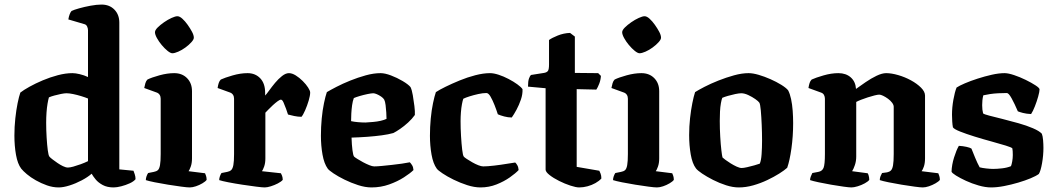

<svg xmlns="http://www.w3.org/2000/svg" viewBox="-20 -820 4627 840"><path d="M237 0Q211 0 185.5 -9Q160 -18 137 -31Q114 -44 97.5 -58Q81 -72 73 -82Q57 -103 50 -142.5Q43 -182 43 -227Q43 -265 47 -302Q51 -339 57 -368.5Q63 -398 69 -415Q83 -426 109 -440.5Q135 -455 167 -468.5Q199 -482 233 -491Q267 -500 297 -500Q310 -500 329 -495.5Q348 -491 365 -483V-688Q365 -696 361 -704.5Q357 -713 347 -715L279 -735Q281 -748 285 -758Q289 -768 293 -772Q303 -777 326 -783.5Q349 -790 376 -795Q403 -800 424 -800Q459 -800 480.5 -778Q502 -756 502 -721V-79L564 -73Q566 -68 569.5 -57.5Q573 -47 573 -36Q565 -26 547.5 -18Q530 -10 510.5 -5Q491 0 477 0Q449 0 429.5 -10.5Q410 -21 398.5 -35Q387 -49 381 -60Q364 -45 337.5 -31Q311 -17 284 -8.5Q257 0 237 0ZM277 -87Q286 -87 300.5 -91Q315 -95 333 -101.5Q351 -108 365 -115V-389Q353 -394 335 -399.5Q317 -405 300 -408.5Q283 -412 271 -412Q262 -412 247 -409Q232 -406 217.5 -402Q203 -398 194 -394Q191 -384 188 -366.5Q185 -349 183.5 -327.5Q182 -306 182 -283Q182 -251 184 -218.5Q186 -186 189 -163Q192 -140 196 -135Q200 -130 210 -122.5Q220 -115 231.5 -107Q243 -99 255.5 -93Q268 -87 277 -87Z M810 0Q799 0 773 -3.5Q747 -7 715.5 -12Q684 -17 657 -22.5Q630 -28 618 -32Q618 -40 621 -48.5Q624 -57 628 -63L653 -68Q664 -70 670.5 -75.5Q677 -81 680 -97.5Q683 -114 683 -146V-388Q683 -398 678.5 -405Q674 -412 666 -415L611 -435Q613 -446 616 -456Q619 -466 625 -472Q643 -481 677.5 -490.5Q712 -500 742 -500Q777 -500 798.5 -478Q820 -456 820 -421V-127Q820 -106 814.5 -91Q809 -76 805 -71L877 -62Q879 -58 881.5 -50.5Q884 -43 884 -33Q879 -26 865.5 -18Q852 -10 837 -5Q822 0 810 0ZM734 -587Q726 -587 713 -597.5Q700 -608 687.5 -623Q675 -638 666.5 -653.5Q658 -669 658 -679Q658 -688 669.5 -699.5Q681 -711 697.5 -722.5Q714 -734 730.5 -741.5Q747 -749 756 -749Q766 -749 778 -738Q790 -727 801 -711.5Q812 -696 820 -681Q828 -666 828 -655Q828 -647 817 -635Q806 -623 791 -612Q776 -601 760 -594Q744 -587 734 -587Z M1138 0Q1128 0 1100.5 -3.5Q1073 -7 1040 -12Q1007 -17 979 -22.5Q951 -28 939 -32Q939 -40 942 -48.5Q945 -57 949 -63L974 -68Q985 -70 991.5 -76Q998 -82 1001 -98Q1004 -114 1004 -146V-388Q1004 -398 999.5 -405Q995 -412 987 -415L932 -435Q934 -448 937 -457Q940 -466 946 -472Q963 -480 997.5 -490Q1032 -500 1063 -500Q1097 -500 1118.5 -477.5Q1140 -455 1140 -414V-402Q1146 -408 1157.5 -424Q1169 -440 1183.5 -457.5Q1198 -475 1214 -487.5Q1230 -500 1244 -500Q1258 -500 1274 -490Q1290 -480 1304.5 -465.5Q1319 -451 1328 -437Q1337 -423 1337 -415Q1337 -402 1330.5 -380Q1324 -358 1315 -337.5Q1306 -317 1299 -309Q1284 -309 1267 -312.5Q1250 -316 1240 -319Q1237 -329 1231.5 -344Q1226 -359 1220.5 -371.5Q1215 -384 1209 -384Q1204 -384 1194.5 -377Q1185 -370 1174 -360Q1163 -350 1154 -340.5Q1145 -331 1141 -327V-127Q1141 -106 1135.5 -91Q1130 -76 1126 -71L1209 -62Q1211 -59 1214 -51Q1217 -43 1217 -33Q1210 -25 1195.5 -17.5Q1181 -10 1165 -5Q1149 0 1138 0Z M1605 0Q1578 0 1547 -10Q1516 -20 1487.5 -34Q1459 -48 1439 -61.5Q1419 -75 1414 -82Q1398 -104 1391 -143.5Q1384 -183 1384 -226Q1384 -264 1387.5 -301Q1391 -338 1397.5 -369Q1404 -400 1410 -417Q1425 -426 1452 -440Q1479 -454 1512.5 -467.5Q1546 -481 1580.5 -490.5Q1615 -500 1645 -500Q1664 -500 1690.5 -490Q1717 -480 1741.5 -465.5Q1766 -451 1776 -439Q1782 -427 1786 -403.5Q1790 -380 1793 -356Q1796 -332 1795 -317Q1783 -300 1765.5 -284Q1748 -268 1730.5 -256Q1713 -244 1701 -238Q1680 -232 1650.5 -228Q1621 -224 1587 -221.5Q1553 -219 1518 -218Q1519 -186 1522 -163Q1525 -140 1529 -135Q1532 -132 1543 -125Q1554 -118 1568 -110.5Q1582 -103 1595.5 -97.5Q1609 -92 1617 -92Q1630 -92 1650.5 -94Q1671 -96 1694 -98.5Q1717 -101 1738 -104Q1759 -107 1773 -110Q1778 -105 1783 -97Q1788 -89 1789 -76Q1775 -62 1747 -44Q1719 -26 1682.5 -13Q1646 0 1605 0ZM1579 -284Q1596 -285 1613 -286.5Q1630 -288 1645.5 -291.5Q1661 -295 1671 -300Q1671 -311 1670 -327.5Q1669 -344 1667 -360Q1665 -376 1661 -384Q1657 -391 1647.5 -397.5Q1638 -404 1628.5 -408Q1619 -412 1613 -412Q1605 -412 1588 -408.5Q1571 -405 1554 -400Q1537 -395 1528 -391Q1523 -378 1520.5 -360Q1518 -342 1517 -323.5Q1516 -305 1516 -290Q1529 -287 1546.5 -285.5Q1564 -284 1579 -284Z M2082 0Q2055 0 2024 -10Q1993 -20 1964.5 -34Q1936 -48 1916 -61.5Q1896 -75 1891 -82Q1875 -104 1868 -143.5Q1861 -183 1861 -226Q1861 -264 1864.5 -301Q1868 -338 1874.5 -369Q1881 -400 1887 -417Q1902 -427 1929.5 -440.5Q1957 -454 1991 -468Q2025 -482 2060 -491Q2095 -500 2124 -500Q2140 -500 2161.5 -493Q2183 -486 2205 -474.5Q2227 -463 2243.5 -451Q2260 -439 2266 -430Q2267 -408 2259 -384.5Q2251 -361 2240 -340.5Q2229 -320 2219 -306Q2203 -306 2186 -310.5Q2169 -315 2158 -320Q2152 -339 2143.5 -360.5Q2135 -382 2126 -397.5Q2117 -413 2108 -413Q2092 -413 2072 -408.5Q2052 -404 2034.5 -398.5Q2017 -393 2007 -388Q2004 -380 2001 -364Q1998 -348 1996.5 -328.5Q1995 -309 1995 -290Q1995 -259 1997 -225Q1999 -191 2002 -165.5Q2005 -140 2009 -135Q2011 -132 2021.5 -125Q2032 -118 2046 -110Q2060 -102 2073 -97Q2086 -92 2094 -92Q2112 -92 2142 -95.5Q2172 -99 2198.5 -103.5Q2225 -108 2234 -109Q2238 -106 2243 -97.5Q2248 -89 2249 -76Q2236 -62 2210.5 -44Q2185 -26 2152 -13Q2119 0 2082 0Z M2514 0Q2500 0 2475.5 -8Q2451 -16 2426 -28.5Q2401 -41 2384 -54.5Q2367 -68 2367 -78V-434L2290 -441Q2290 -465 2294.5 -477Q2299 -489 2303 -492L2360 -501Q2372 -503 2377 -509.5Q2382 -516 2382 -538V-645Q2394 -654 2420 -664.5Q2446 -675 2474 -676L2495 -660V-501L2597 -500L2609 -488Q2608 -470 2601.5 -453.5Q2595 -437 2589 -428L2503 -430V-90L2602 -73Q2604 -69 2607.5 -60.5Q2611 -52 2611 -39Q2601 -28 2585 -19Q2569 -10 2550.5 -5Q2532 0 2514 0Z M2854 0Q2843 0 2817 -3.5Q2791 -7 2759.5 -12Q2728 -17 2701 -22.5Q2674 -28 2662 -32Q2662 -40 2665 -48.5Q2668 -57 2672 -63L2697 -68Q2708 -70 2714.5 -75.5Q2721 -81 2724 -97.5Q2727 -114 2727 -146V-388Q2727 -398 2722.5 -405Q2718 -412 2710 -415L2655 -435Q2657 -446 2660 -456Q2663 -466 2669 -472Q2687 -481 2721.5 -490.5Q2756 -500 2786 -500Q2821 -500 2842.5 -478Q2864 -456 2864 -421V-127Q2864 -106 2858.5 -91Q2853 -76 2849 -71L2921 -62Q2923 -58 2925.5 -50.5Q2928 -43 2928 -33Q2923 -26 2909.5 -18Q2896 -10 2881 -5Q2866 0 2854 0ZM2778 -587Q2770 -587 2757 -597.5Q2744 -608 2731.5 -623Q2719 -638 2710.5 -653.5Q2702 -669 2702 -679Q2702 -688 2713.5 -699.5Q2725 -711 2741.5 -722.5Q2758 -734 2774.5 -741.5Q2791 -749 2800 -749Q2810 -749 2822 -738Q2834 -727 2845 -711.5Q2856 -696 2864 -681Q2872 -666 2872 -655Q2872 -647 2861 -635Q2850 -623 2835 -612Q2820 -601 2804 -594Q2788 -587 2778 -587Z M3212 0Q3186 0 3156.5 -9.5Q3127 -19 3099.5 -33Q3072 -47 3052 -60.5Q3032 -74 3025 -83Q3009 -104 3002 -144Q2995 -184 2995 -229Q2995 -267 2999 -303Q3003 -339 3009 -369Q3015 -399 3021 -417Q3035 -426 3062 -440Q3089 -454 3123 -467.5Q3157 -481 3191.5 -490.5Q3226 -500 3255 -500Q3274 -500 3299.5 -492.5Q3325 -485 3351 -473.5Q3377 -462 3398 -449Q3419 -436 3428 -425Q3436 -410 3441 -386.5Q3446 -363 3448 -335.5Q3450 -308 3450 -281Q3450 -224 3442.5 -170.5Q3435 -117 3424 -86Q3412 -75 3389 -60.5Q3366 -46 3336.5 -32Q3307 -18 3275 -9Q3243 0 3212 0ZM3225 -85Q3233 -85 3248.5 -88.5Q3264 -92 3280 -96.5Q3296 -101 3304 -104Q3310 -117 3312 -145.5Q3314 -174 3314 -205Q3314 -237 3312.5 -273Q3311 -309 3308.5 -337Q3306 -365 3302 -371Q3298 -377 3284.5 -386.5Q3271 -396 3254 -404Q3237 -412 3223 -412Q3213 -412 3196.5 -408.5Q3180 -405 3164.5 -400.5Q3149 -396 3140 -392Q3137 -385 3134 -368.5Q3131 -352 3130 -332Q3129 -312 3129 -291Q3129 -257 3131 -222.5Q3133 -188 3136 -162.5Q3139 -137 3141 -131Q3144 -128 3154 -120.5Q3164 -113 3177 -105Q3190 -97 3203 -91Q3216 -85 3225 -85Z M3705 0Q3695 0 3670 -3.5Q3645 -7 3616 -12Q3587 -17 3561.5 -22.5Q3536 -28 3524 -32Q3524 -40 3527.5 -48.5Q3531 -57 3534 -63L3560 -68Q3577 -71 3583 -85.5Q3589 -100 3589 -146V-388Q3589 -397 3585 -404.5Q3581 -412 3572 -415L3517 -435Q3519 -448 3522 -457Q3525 -466 3531 -472Q3548 -480 3582.5 -490Q3617 -500 3648 -500Q3681 -500 3702 -481.5Q3723 -463 3725 -431Q3743 -444 3767 -460.5Q3791 -477 3815 -488.5Q3839 -500 3857 -500Q3880 -500 3909.5 -491.5Q3939 -483 3965.5 -468.5Q3992 -454 4009.5 -436.5Q4027 -419 4027 -402V-127Q4027 -106 4022 -91.5Q4017 -77 4012 -71L4085 -62Q4087 -58 4089.5 -50Q4092 -42 4092 -33Q4087 -26 4073 -18Q4059 -10 4044 -5Q4029 0 4017 0Q4007 0 3981 -3.5Q3955 -7 3924.5 -12Q3894 -17 3867.5 -22.5Q3841 -28 3829 -32Q3829 -41 3832.5 -49.5Q3836 -58 3839 -63L3861 -66Q3871 -68 3877.5 -74Q3884 -80 3887 -96.5Q3890 -113 3890 -146V-353Q3890 -361 3883 -370.5Q3876 -380 3865 -388Q3854 -396 3843.5 -401Q3833 -406 3827 -406Q3820 -406 3806 -402.5Q3792 -399 3776.5 -394Q3761 -389 3747 -383.5Q3733 -378 3726 -374V-135Q3726 -115 3720 -97.5Q3714 -80 3708 -71L3776 -62Q3778 -60 3780.5 -51.5Q3783 -43 3783 -33Q3778 -26 3763.5 -18Q3749 -10 3732.5 -5Q3716 0 3705 0Z M4316 0Q4291 0 4261.5 -8.5Q4232 -17 4206 -29Q4180 -41 4162.5 -52Q4145 -63 4143 -69Q4144 -99 4154 -131Q4164 -163 4175 -182Q4193 -181 4208.5 -177.5Q4224 -174 4230 -170Q4236 -155 4246 -130.5Q4256 -106 4266 -88Q4277 -85 4295 -83Q4313 -81 4325 -81Q4342 -81 4364 -83.5Q4386 -86 4403 -93Q4406 -100 4408.5 -114Q4411 -128 4411 -142Q4411 -150 4410.5 -158.5Q4410 -167 4409 -171Q4406 -175 4380.5 -183Q4355 -191 4318 -201Q4281 -211 4244 -222.5Q4207 -234 4180.5 -244.5Q4154 -255 4149 -263Q4147 -273 4146 -288.5Q4145 -304 4145 -318Q4145 -350 4151 -383.5Q4157 -417 4165 -437Q4177 -445 4201.5 -455.5Q4226 -466 4257 -476Q4288 -486 4319 -493Q4350 -500 4375 -500Q4391 -500 4416.5 -491.5Q4442 -483 4467.5 -470.5Q4493 -458 4510.5 -446.5Q4528 -435 4528 -429Q4528 -419 4522 -397.5Q4516 -376 4507.5 -354.5Q4499 -333 4491 -321Q4470 -322 4455 -326Q4440 -330 4433 -333Q4419 -366 4406 -389.5Q4393 -413 4385 -413Q4367 -413 4347.5 -412Q4328 -411 4311.5 -408.5Q4295 -406 4282 -403Q4279 -392 4278 -380.5Q4277 -369 4277 -360Q4277 -349 4278 -340.5Q4279 -332 4281 -324Q4285 -320 4308.5 -314Q4332 -308 4366 -299.5Q4400 -291 4435.5 -281Q4471 -271 4499 -259Q4527 -247 4538 -235Q4542 -225 4543.5 -207Q4545 -189 4545 -173Q4545 -140 4539 -106Q4533 -72 4525 -59Q4513 -50 4489 -40Q4465 -30 4434.5 -21Q4404 -12 4373 -6Q4342 0 4316 0Z"/></svg>

Font: Texturina Medium 12pt
Style: Bold
Weight: 700
Version: Version 1.002